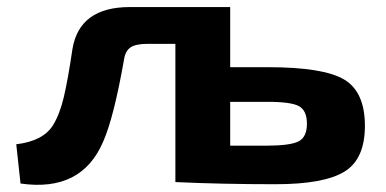

<svg xmlns="http://www.w3.org/2000/svg" viewBox="-20 -515 1091 543"><path d="M631 -325H737Q895 -325 953.5 -290Q1012 -255 1012 -159Q1012 -65 954 -29.5Q896 6 759 6Q608 6 478 0H476V-391H398Q365 -391 350 -381.5Q335 -372 331 -348Q302 -183 272 -115Q211 29 38 4L26 -107Q102 -116 130 -161Q149 -192 160.5 -240.5Q172 -289 185 -377Q205 -495 347 -495H631ZM631 -103H732Q800 -103 824 -115Q848 -127 848 -165Q848 -202 826 -214.5Q804 -227 737 -227H631Z"/></svg>

Font: Exo 2 Expanded
Style: Bold
Weight: 700
Width: 7
Designer: Natanael Gama
Version: Version 1.001;PS 001.001;hotconv 1.0.70;makeotf.lib2.5.58329